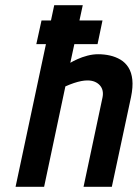

<svg xmlns="http://www.w3.org/2000/svg" viewBox="-20 -720 531 740"><path d="M356 -550 375 -641H140L120 -550ZM251 -478 299 -700H189L40 0H150L232 -387Q250 -395 265 -400Q280 -405 293 -407.5Q306 -410 317 -410Q333 -410 345 -405Q357 -400 365 -391Q373 -382 375.5 -370Q378 -358 375 -344L302 0H411L485 -346Q493 -385 490 -413Q487 -441 475 -460Q463 -479 444.5 -490Q426 -501 404 -506Q382 -511 358 -511Q338 -511 317 -505.5Q296 -500 278.5 -492Q261 -484 251 -478Z"/></svg>

Font: Advent Pro
Style: Italic
Weight: 400
Italic angle: -12°
Designer: VivaRado, Andreas Kalpakidis
Foundry: VivaRado, Andreas Kalpakidis
Version: Version 3.000